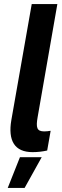

<svg xmlns="http://www.w3.org/2000/svg" viewBox="-20 -740 306 944"><path d="M140 8C166 8 190 5 212 0L229 -97C218 -95 207 -94 197 -94C161 -94 156 -113 165 -164L262 -720H136L36 -151C18 -48 52 8 140 8ZM18 184H101L185 33H78Z"/></svg>

Font: Fixel Text 20240404 SemiBold
Style: Italic
Weight: 600
Width: 4
Italic angle: -10°
Designer: AlfaBravo + MacPaw
Foundry: Kyrylo Tkachov, Marchela Mozhyna, Serhii Makarenko, Maria Weinstein, Zakhar Kryvoshyya
Version: Version 1.211;Glyphs 3.2 (3225)